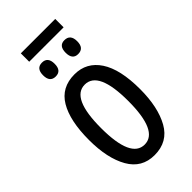

<svg xmlns="http://www.w3.org/2000/svg" viewBox="-253 -867 939 939"><g transform="rotate(-45 216.5 -397.5)"><path d="M393 -269Q393 -406 346.5 -476.5Q300 -547 217 -547Q126 -547 83 -474.5Q40 -402 40 -269Q40 -143 83.5 -66.5Q127 10 215 10Q307 10 350 -67Q393 -144 393 -269ZM123 -269Q123 -476 217 -476Q311 -476 311 -269Q311 -61 217 -61Q123 -61 123 -269ZM342 -805H104V-747H342ZM300 -700Q261 -700 261 -652Q261 -604 300 -604Q341 -604 341 -652Q341 -700 300 -700ZM145 -700Q105 -700 105 -652Q105 -604 145 -604Q185 -604 185 -652Q185 -700 145 -700Z"/></g></svg>

Font: Noto Sans Display Condensed
Style: Regular
Weight: 400
Width: 3
Designer: Monotype Design Team
Foundry: Monotype Imaging Inc.
Version: Version 1.900